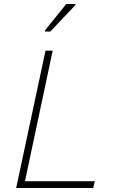

<svg xmlns="http://www.w3.org/2000/svg" viewBox="-20 -942 576 962"><path d="M61 0 208 -688H244L105 -34H455L447 0ZM205 -784V-789L312 -922H358V-917L232 -784Z"/></svg>

Font: Saira Thin
Style: Italic
Weight: 100
Italic angle: -12°
Designer: Hector Gatti with collaboration of the Omnibus-Type team
Foundry: Omnibus-Type
Version: Version 1.101